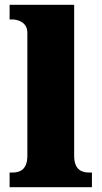

<svg xmlns="http://www.w3.org/2000/svg" viewBox="-20 -780 423 800"><path d="M20 0H363V-61H352C315 -61 289 -78 289 -131V-760H20V-699H31C47 -699 94 -692 94 -643V-131C94 -78 68 -61 31 -61H20Z"/></svg>

Font: Noto Serif Thai Black
Style: Regular
Weight: 900
Designer: Monotype Design Team
Foundry: Monotype Imaging Inc.
Version: Version 2.002